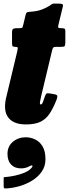

<svg xmlns="http://www.w3.org/2000/svg" viewBox="-34 -678 386 1077"><path d="M64.5 -520H75.5Q90 -520 92 -524Q94 -528 96.5 -539L110 -596Q112.5 -604.5 116.2 -607.8Q120 -611 129.5 -611.5Q174.5 -614 202 -625Q229.5 -636 243.5 -645.5Q253 -652.5 257.2 -655Q261.5 -657.5 268 -657.8Q274.5 -658 289.5 -658Q308 -658 314.8 -655.2Q321.5 -652.5 318 -639L294.5 -542Q291 -528.5 292.5 -524.2Q294 -520 308.5 -520H310.5Q321.5 -520 327 -517.5Q332.5 -515 332.5 -503V-442Q332.5 -425 329.2 -420Q326 -415 308.5 -415H279Q268 -415 264.5 -410.8Q261 -406.5 258.5 -396L196.5 -137Q193 -123 190.5 -107.5Q188 -92 194.5 -92Q201.5 -92 206.8 -105.5Q212 -119 218.5 -139Q222.5 -150 226.8 -153.2Q231 -156.5 247.5 -153.5L272.5 -149Q286.5 -146.5 287.5 -139.2Q288.5 -132 282.5 -116.5Q264.5 -71.5 244.5 -41Q224.5 -10.5 193.5 4.8Q162.5 20 111.5 20Q43.5 20 13.8 -17Q-16 -54 -0.5 -126L63 -391Q65.5 -402.5 65.8 -408.8Q66 -415 53.5 -415H52.5Q41.5 -415 37.5 -418.2Q33.5 -421.5 33.5 -437.5V-497.5Q33.5 -514 41.5 -517Q49.5 -520 64.5 -520ZM8 185.5Q8 142.5 38.5 117.2Q69 92 110 92Q137.5 92 163 104Q188.5 116 204.8 143Q221 170 221 215.5Q221 254.5 200.5 284.2Q180 314 147 334.5Q114 355 75.8 366Q37.5 377 2 379Q-8.5 379.5 -11 377.5Q-13.5 375.5 -13.5 365V322.5Q-13.5 315.5 -10.8 315.5Q-8 315.5 -1.5 315Q22 313 50.2 307Q78.5 301 103.5 290.5Q128.5 280 142 264.5Q152 253 146.5 250.8Q141 248.5 132 254Q122.5 259.5 110.8 263Q99 266.5 83.5 266.5Q48.5 266.5 28.2 245Q8 223.5 8 185.5Z"/></svg>

Font: Besley* Condensed Fatface
Style: Italic
Weight: 900
Width: 3
Italic angle: -13°
Designer: Owen Earl
Foundry: indestructible type*
Version: Version 3.000; ttfautohint (v1.8.3)